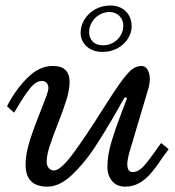

<svg xmlns="http://www.w3.org/2000/svg" viewBox="-20 -678 644 707"><path d="M173.3 -435.1Q124 -435.1 79.6 -390.1Q35.2 -345.2 5.9 -286.6L31.7 -263.2Q35.2 -267.6 38.1 -272.9Q41 -278.3 43.9 -283.2Q68.4 -324.7 90.3 -352.3Q112.3 -379.9 133.8 -379.9Q145 -379.9 151.6 -372.8Q158.2 -365.7 158.2 -354.5Q158.2 -345.2 152.1 -327.9Q146 -310.5 131.3 -273.4Q105 -208.5 89.6 -159.7Q74.2 -110.8 74.2 -71.3Q74.2 9.3 154.8 9.3Q199.2 9.3 244.9 -33.9Q290.5 -77.1 327.6 -133.3Q364.7 -189.5 410.6 -269.5Q427.7 -300.8 439.9 -320.3L447.8 -316.4L435.5 -284.2L430.2 -270.5Q405.3 -205.6 390.4 -155.8Q375.5 -106 375.5 -63.5Q375.5 -32.2 392.6 -11.5Q409.7 9.3 440.9 9.3Q468.3 9.3 490.7 -2.9Q513.2 -15.1 532.2 -36.1Q551.3 -57.1 573.2 -90.3L601.1 -128.9L573.2 -151.4L544.9 -111.8Q518.1 -74.2 502.2 -59.3Q486.3 -44.4 468.8 -44.4Q448.7 -44.4 448.7 -73.2Q448.7 -88.9 456.5 -117.2L527.8 -356.9Q531.7 -374.5 531.7 -386.7Q531.7 -406.7 523.7 -420.9Q515.6 -435.1 501 -435.1Q476.1 -435.1 454.3 -411.9Q432.6 -388.7 405.8 -348.1L393.6 -330.1Q384.8 -316.9 359.4 -276.9Q295.4 -175.3 249.3 -112.8Q203.1 -50.3 178.7 -50.3Q166.5 -50.3 159.2 -59.6Q151.9 -68.8 151.9 -82.5Q151.9 -105 161.9 -136.7Q171.9 -168.5 191.9 -219.2Q213.9 -275.4 225.1 -311.8Q236.3 -348.1 236.3 -376Q236.3 -404.3 221.7 -419.7Q207 -435.1 173.3 -435.1ZM357.4 -486.8Q388.2 -486.8 412.6 -500.2Q437 -513.7 450.9 -535.6Q464.8 -557.6 464.8 -581.5Q464.8 -614.7 443.1 -636.2Q421.4 -657.7 385.7 -657.7Q355.5 -657.7 330.3 -643.6Q305.2 -629.4 291 -606.2Q276.9 -583 276.9 -557.6Q276.9 -526.9 299.3 -506.8Q321.8 -486.8 357.4 -486.8ZM359.9 -511.2Q334.5 -511.2 321.3 -525.1Q308.1 -539.1 308.1 -560.5Q308.1 -579.1 318.4 -596.2Q328.6 -613.3 345.9 -623.5Q363.3 -633.8 382.8 -633.8Q405.3 -633.8 419.7 -619.1Q434.1 -604.5 434.1 -583.5Q434.1 -564.5 424.3 -547.9Q414.6 -531.2 397.5 -521.2Q380.4 -511.2 359.9 -511.2Z"/></svg>

Font: Radley
Style: Italic
Weight: 400
Italic angle: -12°
Designer: Vernon Adams
Foundry: Vernon Adams
Version: Version 1.003; ttfautohint (v1.6)